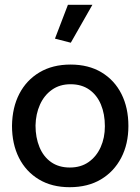

<svg xmlns="http://www.w3.org/2000/svg" viewBox="-20 -767 585 800"><path d="M270 13Q196 13 142 -19.5Q88 -52 59 -109.5Q30 -167 30 -243Q31 -319 60.5 -376Q90 -433 144.5 -465.5Q199 -498 274 -498Q349 -498 403 -465.5Q457 -433 486 -375.5Q515 -318 515 -242Q515 -167 485 -109.5Q455 -52 400.5 -19.5Q346 13 270 13ZM271 -69Q317 -69 349.5 -92Q382 -115 399.5 -154Q417 -193 417 -241Q417 -292 400.5 -331.5Q384 -371 352 -393.5Q320 -416 274 -416Q229 -416 196.5 -393Q164 -370 146.5 -331Q129 -292 128 -244Q128 -194 144.5 -154Q161 -114 193 -91.5Q225 -69 271 -69ZM275 -589 365 -747H263L209 -606Z"/></svg>

Font: Catamaran Medium
Style: Regular
Weight: 500
Designer: Pria Ravichandran
Version: Version 2.000